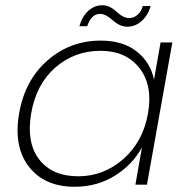

<svg xmlns="http://www.w3.org/2000/svg" viewBox="-20 -705 713 733"><path d="M365 -550Q450 -550 502.5 -508Q555 -466 568 -401L593 -543H638L541 0H497L522 -143Q487 -77 419 -34.5Q351 8 265 8Q150 8 90.5 -68.5Q31 -145 53 -272Q75 -399 161.5 -474.5Q248 -550 365 -550ZM545 -272Q564 -379 512.5 -445Q461 -511 364 -511Q264 -511 191 -447Q118 -383 99 -272Q80 -161 129.5 -96.5Q179 -32 279 -32Q376 -32 451 -98Q526 -164 545 -272ZM283 -605Q294 -643 317.5 -664Q341 -685 371 -685Q398 -685 424.5 -660.5Q451 -636 473 -636Q490 -636 504.5 -648Q519 -660 525 -682H555Q545 -646 520.5 -624.5Q496 -603 466 -603Q438 -603 410.5 -627.5Q383 -652 363 -652Q328 -652 313 -605Z"/></svg>

Font: Poppins ExtraLight
Style: Italic
Weight: 275
Italic angle: -10°
Designer: Ninad Kale (Devanagari), Jonny Pinhorn (Latin)
Foundry: Indian Type Foundry
Version: Version 3.200;PS 1.000;hotconv 16.6.54;makeotf.lib2.5.65590